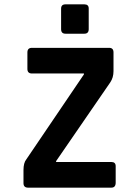

<svg xmlns="http://www.w3.org/2000/svg" viewBox="-20 -863 640 883"><path d="M261 -729V-823Q261 -843 281 -843H368Q388 -843 388 -824V-729Q388 -708 368 -708H281Q261 -708 261 -729ZM88 -21V-81Q88 -114 101 -130L366 -521V-525H127Q106 -525 106 -546V-622Q106 -643 127 -643H482Q502 -643 502 -622V-536Q502 -506 487 -484L238 -122V-118H492Q512 -118 512 -99V-23Q512 0 492 0H109Q88 0 88 -21Z"/></svg>

Font: RajdhaniMono
Style: Bold
Weight: 700
Monospace: yes
Designer: Satya Rajpurohit, Jyotish Sonowal
Foundry: Indian Type Foundry
Version: Version 1.201;PS 1.0;hotconv 1.0.78;makeotf.lib2.5.61930; tt